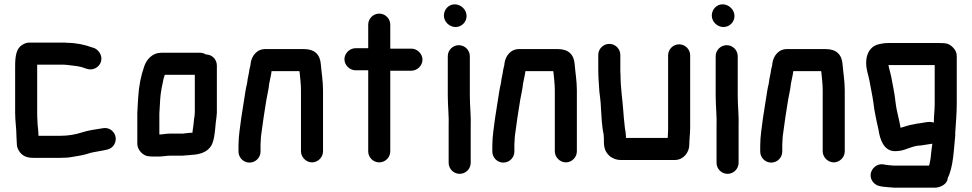

<svg xmlns="http://www.w3.org/2000/svg" viewBox="-20 -708 4495 888"><path d="M153 -153C152 -162 152 -174 152 -187V-409H270C275 -409 280 -409 285 -408C288 -408 292 -408 297 -407C322 -404 350 -402 371 -393L381 -390C411 -379 439 -399 446 -420C457 -450 436 -478 415 -486L405 -489C373 -501 331 -510 290 -510C285 -511 279 -511 272 -511H115C104 -511 93 -507 82 -500C54 -482 50 -446 50 -398V-187C50 -147 56 -115 56 -79C56 -66 58 -53 58 -40C58 -29 63 -16 72 -4C86 14 105 22 134 22H260C279 22 297 21 313 18C338 14 369 9 389 2C403 -3 419 -5 434 -8C464 -14 491 -14 506 -36C532 -74 500 -123 456 -115C423 -110 387 -105 357 -95C329 -86 296 -80 260 -80H158C158 -105 153 -128 153 -153Z M717 -86V-183C718 -204 720 -229 721 -250C723 -282 730 -314 736 -342L742 -362H881V-190C880 -181 880 -176 880 -174C879 -168 878 -161 877 -153L875 -132L872 -111L870 -95L869 -94C863 -94 857 -94 851 -93L833 -91C829 -90 826 -90 823 -90H764C749 -90 731 -86 717 -86ZM933 -456C924 -461 915 -464 906 -464H725C686 -464 658 -434 647 -401C632 -359 622 -309 619 -256L617 -222C616 -209 616 -196 615 -185V-43C615 -15 642 15 671 15C676 16 684 16 693 16H716C731 16 751 12 766 12H823C834 12 849 9 860 9C865 8 869 8 872 8C910 5 939 -6 957 -34C970 -57 973 -90 976 -120L978 -142C980 -160 982 -165 983 -186V-405C983 -433 961 -456 933 -456Z M1185 -7V-34C1185 -39 1185 -46 1186 -57C1186 -67 1187 -76 1188 -84C1195 -137 1203 -193 1212 -246C1216 -271 1223 -296 1225 -321C1228 -340 1234 -359 1236 -379H1365C1365 -376 1365 -374 1366 -372C1368 -347 1372 -320 1372 -292V-8C1372 19 1396 43 1423 43C1450 43 1474 20 1474 -8V-291C1474 -332 1467 -372 1464 -409C1461 -456 1435 -481 1386 -481H1211C1169 -483 1144 -451 1139 -414C1139 -412 1139 -409 1138 -405C1134 -391 1133 -384 1131 -370C1129 -358 1125 -344 1124 -331L1122 -319C1120 -312 1118 -302 1116 -291C1110 -248 1102 -207 1096 -164C1091 -121 1083 -81 1083 -34V-7C1083 21 1106 44 1134 44C1162 44 1185 21 1185 -7Z M1683 -594V-485H1624C1597 -485 1573 -461 1573 -434C1573 -407 1597 -383 1624 -383H1683V-8C1683 20 1706 43 1734 43C1762 43 1785 20 1785 -8V-381H1883C1910 -381 1934 -405 1934 -432C1934 -459 1910 -483 1883 -483H1785V-594C1785 -622 1762 -645 1734 -645C1706 -645 1683 -622 1683 -594Z M2051 -448V-265C2051 -217 2057 -168 2055 -123V45C2055 73 2078 96 2106 96C2134 96 2157 73 2157 45V-122C2159 -168 2153 -218 2153 -265V-448C2153 -476 2130 -499 2102 -499C2074 -499 2051 -476 2051 -448ZM2033 -636C2033 -607 2059 -583 2087 -583C2115 -583 2138 -606 2138 -634C2138 -663 2112 -688 2083 -688C2055 -688 2033 -664 2033 -636Z M2359 -7V-34C2359 -39 2359 -46 2360 -57C2360 -67 2361 -76 2362 -84C2369 -137 2377 -193 2386 -246C2390 -271 2397 -296 2399 -321C2402 -340 2408 -359 2410 -379H2539C2539 -376 2539 -374 2540 -372C2542 -347 2546 -320 2546 -292V-8C2546 19 2570 43 2597 43C2624 43 2648 20 2648 -8V-291C2648 -332 2641 -372 2638 -409C2635 -456 2609 -481 2560 -481H2385C2343 -483 2318 -451 2313 -414C2313 -412 2313 -409 2312 -405C2308 -391 2307 -384 2305 -370C2303 -358 2299 -344 2298 -331L2296 -319C2294 -312 2292 -302 2290 -291C2284 -248 2276 -207 2270 -164C2265 -121 2257 -81 2257 -34V-7C2257 21 2280 44 2308 44C2336 44 2359 21 2359 -7Z M3168 -39C3168 -63 3172 -90 3172 -117V-452C3172 -480 3149 -503 3121 -503C3093 -503 3070 -480 3070 -452V-116C3070 -106 3070 -97 3069 -89C3069 -84 3069 -77 3068 -70H2875V-78C2874 -92 2873 -103 2870 -117L2868 -137C2866 -154 2864 -175 2863 -192C2859 -248 2850 -302 2850 -359C2849 -368 2849 -377 2849 -386V-454C2849 -482 2826 -505 2798 -505C2770 -505 2747 -482 2747 -454V-386C2747 -353 2750 -318 2752 -285C2754 -267 2759 -232 2759 -214C2762 -171 2763 -125 2772 -86C2772 -81 2772 -76 2773 -71V-56C2773 -22 2780 -4 2801 15C2816 26 2833 32 2850 32H3101C3140 32 3168 -2 3168 -39Z M3290 -448V-265C3290 -217 3296 -168 3294 -123V45C3294 73 3317 96 3345 96C3373 96 3396 73 3396 45V-122C3398 -168 3392 -218 3392 -265V-448C3392 -476 3369 -499 3341 -499C3313 -499 3290 -476 3290 -448ZM3272 -636C3272 -607 3298 -583 3326 -583C3354 -583 3377 -606 3377 -634C3377 -663 3351 -688 3322 -688C3294 -688 3272 -664 3272 -636Z M3598 -7V-34C3598 -39 3598 -46 3599 -57C3599 -67 3600 -76 3601 -84C3608 -137 3616 -193 3625 -246C3629 -271 3636 -296 3638 -321C3641 -340 3647 -359 3649 -379H3778C3778 -376 3778 -374 3779 -372C3781 -347 3785 -320 3785 -292V-8C3785 19 3809 43 3836 43C3863 43 3887 20 3887 -8V-291C3887 -332 3880 -372 3877 -409C3874 -456 3848 -481 3799 -481H3624C3582 -483 3557 -451 3552 -414C3552 -412 3552 -409 3551 -405C3547 -391 3546 -384 3544 -370C3542 -358 3538 -344 3537 -331L3535 -319C3533 -312 3531 -302 3529 -291C3523 -248 3515 -207 3509 -164C3504 -121 3496 -81 3496 -34V-7C3496 21 3519 44 3547 44C3575 44 3598 21 3598 -7Z M4299 -141C4277 -148 4257 -141 4235 -138L4220 -136C4214 -135 4209 -134 4206 -133C4183 -130 4165 -122 4145 -117C4144 -120 4144 -122 4144 -124C4143 -129 4141 -136 4140 -144L4135 -166C4129 -190 4124 -215 4121 -242C4117 -281 4108 -316 4102 -353C4098 -373 4092 -390 4089 -407H4303V-229C4303 -199 4299 -171 4299 -141ZM4398 -82V-94C4401 -142 4405 -183 4405 -230V-449C4405 -464 4399 -477 4388 -488C4369 -507 4357 -509 4323 -509H4086C4069 -509 4049 -505 4036 -501C4006 -491 3986 -460 3986 -419C3986 -384 3995 -367 4001 -336C4007 -300 4015 -267 4020 -230C4023 -199 4030 -171 4035 -144L4040 -122C4041 -116 4042 -111 4043 -108C4050 -61 4068 -12 4115 -9C4122 -9 4129 -9 4137 -10C4170 -13 4201 -35 4237 -35L4251 -37C4263 -39 4277 -41 4289 -43H4292L4288 -13C4286 10 4283 39 4277 58H4116C4108 58 4081 55 4075 54L4065 52C4035 48 4011 71 4007 96C4003 125 4025 149 4050 153L4060 155C4072 156 4104 160 4116 160H4304C4330 160 4363 142 4363 116C4389 65 4391 -12 4398 -82Z"/></svg>

Font: Electronic
Style: UltBlk
Weight: 500
Version: Version 1.011